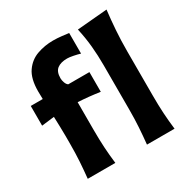

<svg xmlns="http://www.w3.org/2000/svg" viewBox="-168 -897 1024 1046"><g transform="rotate(-30 343.5 -374.0)"><path d="M89 0Q94.5 -53.5 97.8 -103.8Q101 -154 101 -216V-265.5Q101 -291.5 100 -322Q99 -352.5 98 -384.5L18.5 -375V-499H94Q93 -526 93 -548Q93 -627 123.2 -670.2Q153.5 -713.5 201.2 -730.2Q249 -747 301.5 -747Q326.5 -747 355.2 -743.8Q384 -740.5 398.5 -738.5V-609Q381 -614.5 357 -619.2Q333 -624 319 -624Q278.5 -624 256.2 -606.8Q234 -589.5 234 -548.5Q234 -535 239.5 -520Q245 -505 254.5 -499H387.5V-375Q317 -385.5 250 -389V-216Q250 -154 253 -103.8Q256 -53.5 262.5 0ZM461.5 0Q467 -53.5 470.2 -103.8Q473.5 -154 473.5 -216V-493.5Q473.5 -554.5 468 -613Q462.5 -671.5 449 -731L638.5 -747.5Q631.5 -688.5 627 -625.5Q622.5 -562.5 622.5 -493.5V-216Q622.5 -154 625.5 -103.8Q628.5 -53.5 635 0Z"/></g></svg>

Font: Commissioner Flair
Style: Bold
Weight: 700
Designer: Kostas Bartsokas
Foundry: Kostas Bartsokas
Version: Version 1.000; ttfautohint (v1.8.3)